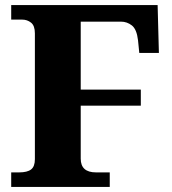

<svg xmlns="http://www.w3.org/2000/svg" viewBox="-20 -734 674 754"><path d="M24 0V-57H55Q87 -57 102 -68.5Q117 -80 117 -109V-603Q117 -633 102 -645Q87 -657 67 -657H24V-714H599L604 -526H527L522 -576Q517 -619 498 -634Q479 -649 455 -649H297V-382H533V-319H297V-111Q297 -57 357 -57H411V0Z"/></svg>

Font: Noto Serif Sinhala ExtraBold
Style: Regular
Weight: 800
Designer: Jelle Bosma - Monotype Design Team
Foundry: Monotype Imaging Inc.
Version: Version 2.007; ttfautohint (v1.8.4.7-5d5b)